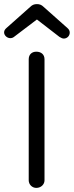

<svg xmlns="http://www.w3.org/2000/svg" viewBox="-52 -900 360 936"><path d="M-2 -714C5 -714 11 -716 16 -720L128 -805L238 -720C246 -715 253 -712 259 -712C276 -712 288 -726 288 -741C288 -750 284 -757 277 -763L160 -867C151 -876 141 -880 128 -880C115 -880 105 -876 96 -867L-21 -763C-28 -757 -32 -750 -32 -742C-32 -727 -17 -714 -2 -714ZM125 16C148 16 165 -1 165 -21V-611C165 -635 148 -648 125 -648C104 -648 88 -635 88 -611V-21C88 -1 104 16 125 16Z"/></svg>

Font: Dongle Light
Style: Regular
Weight: 300
Designer: Yanghee Ryu
Foundry: Yanghee Ryu
Version: Version 2.000